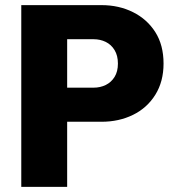

<svg xmlns="http://www.w3.org/2000/svg" viewBox="-20 -729 680 749"><path d="M205 -254V-387H345Q371 -387 392.5 -397.5Q414 -408 427 -429Q440 -450 440 -481Q440 -512 427 -533.5Q414 -555 392.5 -565.5Q371 -576 345 -576H205V-709H376Q444 -709 499 -681.5Q554 -654 586 -603.5Q618 -553 618 -481Q618 -411 586 -359.5Q554 -308 499 -281Q444 -254 376 -254ZM63 0V-709H242V0Z"/></svg>

Font: Outfit ExtraBold
Style: Regular
Weight: 800
Designer: Rodrigo Fuenzalida
Foundry: fragTYPE
Version: Version 1.100;gftools[0.9.27]